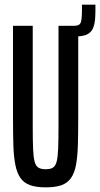

<svg xmlns="http://www.w3.org/2000/svg" viewBox="-20 -799 431 827"><path d="M252 -642V-688H301Q324 -688 328.5 -704Q333 -720 333 -754V-779H391V-749Q391 -719 387 -698.5Q383 -678 373.5 -665.5Q364 -653 347 -647.5Q330 -642 303 -642ZM177 8Q136 8 109.5 -1.5Q83 -11 68 -32.5Q53 -54 46 -89.5Q39 -125 37.5 -176Q36 -227 36 -298V-688H121V-256Q121 -195 122.5 -158.5Q124 -122 129 -103Q134 -84 145.5 -77Q157 -70 177 -70Q197 -70 208 -77Q219 -84 224 -103Q229 -122 230.5 -158.5Q232 -195 232 -256V-688H317V-298Q317 -227 315.5 -176Q314 -125 307.5 -89.5Q301 -54 286 -32.5Q271 -11 245 -1.5Q219 8 177 8Z"/></svg>

Font: Saira UltraCondensed SemiBold
Style: Regular
Weight: 600
Width: 1
Designer: Hector Gatti with collaboration of the Omnibus-Type team
Foundry: Omnibus-Type
Version: Version 1.101